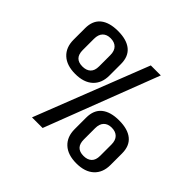

<svg xmlns="http://www.w3.org/2000/svg" viewBox="-166 -906 1113 1113"><g transform="rotate(45 390.0 -350.0)"><path d="M68 -489V-583Q68 -645 106 -676Q144 -707 215 -707Q286 -707 324 -676Q362 -645 362 -583V-489Q362 -426 323.5 -390.5Q285 -355 215 -355Q145 -355 106.5 -390.5Q68 -426 68 -489ZM216 0 490 -700H572L303 0ZM282 -484V-576Q282 -611 264 -629Q246 -647 214 -647Q183 -647 165.5 -629Q148 -611 148 -576V-484Q148 -415 214 -415Q246 -415 264 -432Q282 -449 282 -484ZM439 -127V-221Q439 -283 477 -314Q515 -345 586 -345Q657 -345 695 -314Q733 -283 733 -221V-127Q733 -64 694.5 -28.5Q656 7 586 7Q516 7 477.5 -28.5Q439 -64 439 -127ZM653 -122V-214Q653 -249 635 -267Q617 -285 585 -285Q554 -285 536.5 -267Q519 -249 519 -214V-122Q519 -53 585 -53Q617 -53 635 -70Q653 -87 653 -122Z"/></g></svg>

Font: Homenaje
Style: Regular
Weight: 400
Designer: Constanza Artigas Preller, Agustina Mingote
Foundry: Constanza Artigas Preller, Agustina Mingote
Version: Version 1.100